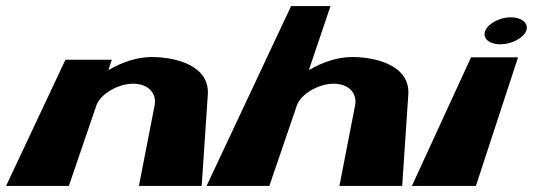

<svg xmlns="http://www.w3.org/2000/svg" viewBox="-34 -613 1757 633"><path d="M-14 0H193L283.6 -265C296.4 -303 355.6 -337 404.6 -337C457.6 -337 483.4 -303 475.6 -265L424 0H631L651.1 -301C657.6 -396 547 -425 466 -425C418 -425 368.4 -408 325.6 -383H323.6L334.7 -416H181.7Z M647 0H854L944.6 -265C957.4 -303 1016.6 -337 1065.6 -337C1118.6 -337 1144.4 -303 1136.6 -265L1085 0H1292L1312.1 -301C1318.6 -396 1208 -425 1127 -425C1079 -425 1029.4 -408 986.6 -383H984.6L1055.7 -593H925.7Z M1324 0H1535L1673.9 -424H1518.9ZM1566.5 -513C1554.7 -488 1577.5 -467 1615.5 -467C1653.5 -467 1692.7 -488 1701.5 -513C1709.2 -537 1685.1 -556 1650.1 -556C1615.1 -556 1577.2 -537 1566.5 -513Z"/></svg>

Font: Hussar Milosc
Style: Obl
Weight: 700
Foundry: Cannot Into Space Fonts
Version: Version 1.02